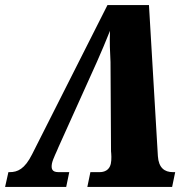

<svg xmlns="http://www.w3.org/2000/svg" viewBox="-48 -734 717 754"><path d="M-28 0H212L224 -58H182C157 -58 152 -70 156 -92C160 -111 176 -141 182 -157L333 -492C350 -530 367 -571 384 -613C382 -570 384 -529 386 -490L388 -140C389 -130 391 -108 387 -90C381 -65 361 -58 343 -58H307L295 0H628L640 -58H631C598 -58 575 -75 572 -121L537 -714H374L78 -128C49 -70 21 -58 -10 -58H-15Z"/></svg>

Font: Noto Serif Condensed Black
Style: Italic
Weight: 900
Width: 3
Italic angle: -12°
Designer: Monotype Design Team
Foundry: Monotype Imaging Inc.
Version: Version 2.013